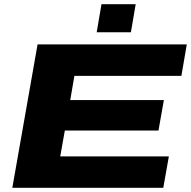

<svg xmlns="http://www.w3.org/2000/svg" viewBox="-20 -901 916 921"><path d="M443.8 -746.1 466.8 -880.9H630.9L607.9 -746.1ZM39.1 0 160.2 -688H876L850.1 -537.1H336.9L316.9 -420.9H766.1L740.2 -274.9H291L269 -150.9H790L763.2 0Z"/></svg>

Font: Archivo Expanded ExtraBold
Style: Italic
Weight: 800
Width: 7
Italic angle: -10°
Designer: Hector Gatti
Foundry: Omnibus-Type
Version: Version 2.001